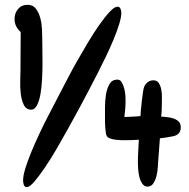

<svg xmlns="http://www.w3.org/2000/svg" viewBox="-20 -761 781 792"><path d="M725.6 -235.4Q725.6 -206.1 695.3 -199.2Q681.6 -196.3 668 -194.3Q654.3 -192.4 639.6 -190.4Q637.7 -168 636.2 -145Q634.8 -122.1 632.8 -99.6Q631.8 -88.9 630.9 -70.8Q629.9 -52.7 625.5 -35.2Q621.1 -17.6 612.3 -4.4Q603.5 8.8 588.9 8.8Q575.2 8.8 566.9 -3.4Q558.6 -15.6 554.7 -31.7Q550.8 -47.9 549.8 -64.9Q548.8 -82 548.8 -90.8Q548.8 -115.2 550.3 -138.7Q551.8 -162.1 552.7 -184.6Q537.1 -183.6 522 -183.1Q506.8 -182.6 492.2 -182.6Q484.4 -182.6 474.1 -183.1Q463.9 -183.6 453.6 -185.1Q443.4 -186.5 434.1 -189.9Q424.8 -193.4 420.9 -199.2Q418 -203.1 416.5 -213.4Q415 -223.6 414.1 -235.8Q413.1 -248 413.1 -258.8Q413.1 -269.5 413.1 -275.4Q413.1 -291 413.1 -317.9Q413.1 -344.7 417 -370.1Q420.9 -395.5 431.6 -414.1Q442.4 -432.6 463.9 -432.6Q475.6 -432.6 481.9 -421.9Q488.3 -411.1 492.2 -397Q496.1 -382.8 497.1 -368.2Q498 -353.5 498 -346.7Q498 -330.1 496.6 -312.5Q495.1 -294.9 493.2 -278.3Q509.8 -279.3 526.4 -279.8Q543 -280.3 559.6 -282.2Q559.6 -288.1 561 -305.7Q562.5 -323.2 564.9 -343.3Q567.4 -363.3 569.8 -380.9Q572.3 -398.4 575.2 -404.3Q580.1 -415 589.8 -422.4Q599.6 -429.7 613.3 -429.7Q627.9 -429.7 635.3 -418Q642.6 -406.2 645.5 -390.1Q648.4 -374 647.9 -356.9Q647.5 -339.8 647.5 -330.1Q647.5 -317.4 647 -304.7Q646.5 -292 644.5 -280.3Q656.2 -279.3 669.9 -277.8Q683.6 -276.4 696.3 -272Q709 -267.6 717.3 -259.3Q725.6 -251 725.6 -235.4ZM480.5 -709Q480.5 -690.4 471.7 -661.6Q462.9 -632.8 448.7 -598.6Q434.6 -564.5 417 -527.8Q399.4 -491.2 381.8 -457Q364.3 -422.9 349.1 -394Q334 -365.2 324.2 -346.7Q317.4 -334 300.3 -302.2Q283.2 -270.5 261.2 -231Q239.3 -191.4 214.4 -148.4Q189.5 -105.5 165.5 -70.3Q141.6 -35.2 122.1 -12.2Q102.5 10.7 90.8 10.7Q81.1 10.7 78.1 1Q75.2 -8.8 75.2 -16.6Q75.2 -36.1 84.5 -66.4Q93.8 -96.7 108.4 -132.3Q123 -168 141.1 -206.5Q159.2 -245.1 177.7 -280.8Q196.3 -316.4 211.9 -346.7Q227.5 -377 238.3 -397.5Q245.1 -410.2 260.7 -440.4Q276.4 -470.7 297.4 -507.8Q318.4 -544.9 342.3 -585Q366.2 -625 389.2 -657.7Q412.1 -690.4 432.1 -711.9Q452.1 -733.4 464.8 -733.4Q473.6 -733.4 477.1 -724.6Q480.5 -715.8 480.5 -709ZM154.3 -599.6Q154.3 -584 154.8 -556.6Q155.3 -529.3 155.3 -497.1Q155.3 -464.8 153.3 -431.2Q151.4 -397.5 146.5 -370.6Q141.6 -343.8 132.3 -326.2Q123 -308.6 109.4 -308.6Q87.9 -308.6 78.1 -328.6Q68.4 -348.6 65.4 -376Q62.5 -403.3 63.5 -429.7Q64.5 -456.1 64.5 -469.7Q64.5 -510.7 64.9 -549.8Q65.4 -588.9 65.4 -628.9Q40 -651.4 40 -682.6Q40 -707 54.7 -724.1Q69.3 -741.2 93.8 -741.2Q116.2 -741.2 128.4 -724.6Q140.6 -708 146.5 -685.5Q152.3 -663.1 153.3 -638.7Q154.3 -614.3 154.3 -599.6Z"/></svg>

Font: Chewy
Style: Regular
Weight: 400
Version: Version 1.001